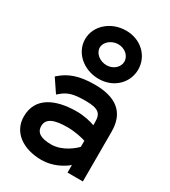

<svg xmlns="http://www.w3.org/2000/svg" viewBox="-193 -880 876 987"><g transform="rotate(30 245.0 -386.0)"><path d="M260 -702C299 -702 331 -674 331 -640C331 -606 299 -578 260 -578C220 -578 185 -606 185 -640C185 -673 220 -702 260 -702ZM260 -497C349 -497 413 -561 413 -640C413 -719 349 -783 260 -783C170 -783 98 -719 98 -640C98 -561 169 -497 260 -497ZM59 -395 111 -318 122 -327C157 -358 192 -366 259 -366C333 -366 356 -349 356 -298V-277C336 -285 294 -296 248 -296C123 -296 24 -252 24 -138C24 -46 103 11 214 11C281 11 336 -22 363 -45V0H454V-296C454 -408 387 -462 259 -462C164 -462 110 -439 67 -402ZM126 -140C126 -188 175 -202 248 -202C293 -202 338 -191 356 -185V-149C344 -136 287 -83 217 -83C157 -83 126 -101 126 -140Z"/></g></svg>

Font: Charger
Style: ExBd
Weight: 400
Designer: Jasper
Foundry: Cannot Into Space Fonts
Version: Version 0.99